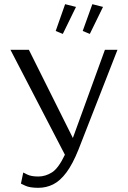

<svg xmlns="http://www.w3.org/2000/svg" viewBox="-20 -888 609 917"><path d="M163 9Q122 9 101 -1Q80 -11 80 -11L91 -64Q91 -64 110 -54.5Q129 -45 163 -45Q197 -45 228 -64.5Q259 -84 290 -149L30 -650H118L328 -229L481 -650H541L355 -174Q327 -104 297 -64Q267 -24 234 -7.5Q201 9 163 9ZM409 -726 375 -740 421 -868 472 -855ZM280 -726 246 -740 291 -868 343 -855Z"/></svg>

Font: Arsenal SC
Style: Regular
Weight: 400
Designer: Andrij Shevchenko
Foundry: Stairsfor
Version: Version 2.001; ttfautohint (v1.8.4.7-5d5b)